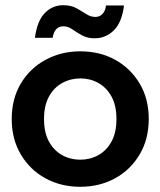

<svg xmlns="http://www.w3.org/2000/svg" viewBox="-20 -705 616 737"><path d="M288 12Q214 12 154.5 -20.5Q95 -53 60 -112Q25 -171 25 -248Q25 -326 60 -384.5Q95 -443 155 -475.5Q215 -508 288 -508Q363 -508 422 -475.5Q481 -443 516 -384.5Q551 -326 551 -248Q551 -171 516 -112Q481 -53 421.5 -20.5Q362 12 288 12ZM288 -92Q326 -92 357.5 -109.5Q389 -127 408 -161.5Q427 -196 427 -248Q427 -300 408 -334.5Q389 -369 357.5 -386.5Q326 -404 289 -404Q251 -404 219 -386.5Q187 -369 168 -334.5Q149 -300 149 -248Q149 -196 168 -161.5Q187 -127 218.5 -109.5Q250 -92 288 -92ZM343 -558Q315 -558 294.5 -569.5Q274 -581 257.5 -592.5Q241 -604 223 -604Q207 -604 196.5 -593.5Q186 -583 182 -560H114Q123 -626 152.5 -655.5Q182 -685 222 -685Q253 -685 273.5 -673.5Q294 -662 311 -651Q328 -640 346 -640Q362 -640 373 -651Q384 -662 387 -684H456Q448 -619 417 -588.5Q386 -558 343 -558Z"/></svg>

Font: Host Grotesk SemiBold
Style: Regular
Weight: 600
Designer: Doukan Karapınar
Foundry: Element Type
Version: Version 1.003